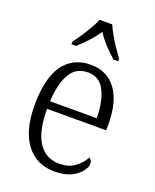

<svg xmlns="http://www.w3.org/2000/svg" viewBox="-144 -849 763 943"><g transform="rotate(20 237.5 -378.0)"><path d="M256 10Q161 10 107.5 -61.5Q54 -133 54 -263Q54 -404 104 -474Q154 -544 247 -544Q332 -544 379.5 -480.5Q427 -417 427 -299V-267H118Q118 -148 157 -91Q196 -34 265 -34Q315 -34 347 -58Q379 -82 395 -113Q401 -110 405.5 -103.5Q410 -97 410 -86Q410 -68 393 -45.5Q376 -23 342 -6.5Q308 10 256 10ZM363 -307Q362 -395 334.5 -449.5Q307 -504 247 -504Q184 -504 154 -452Q124 -400 119 -307ZM122 -619Q136 -638 153.5 -664Q171 -690 186.5 -717Q202 -744 211 -766H277Q286 -744 301.5 -717Q317 -690 334.5 -664Q352 -638 366 -619V-606H342Q312 -632 288 -658Q264 -684 244 -715Q223 -684 199 -658Q175 -632 146 -606H122Z"/></g></svg>

Font: Noto Serif Tamil SemiCondensed Light
Style: Regular
Weight: 300
Width: 4
Designer: Indian Type Foundry, Tom Grace, and the Monotype Design Team
Foundry: Monotype Imaging Inc.
Version: Version 2.004; ttfautohint (v1.8.4.7-5d5b)